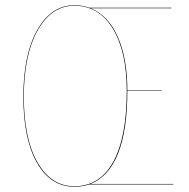

<svg xmlns="http://www.w3.org/2000/svg" viewBox="-20 -710 728 739"><path d="M647 -2V0H323.2Q296.9 8.8 266.1 8.8Q175.3 8.8 122.6 -83Q69.8 -174.8 69.8 -337.9Q69.8 -500.5 123.8 -595.2Q177.7 -689.9 266.1 -689.9Q297.4 -689.9 324.2 -680.2H639.2V-678.2H329.6Q397.5 -649.9 433.8 -567.1Q470.2 -484.4 470.2 -361.8H603V-359.9H470.2Q470.2 -59.6 328.6 -2ZM266.1 6.8Q364.3 6.8 416 -87.4Q467.8 -181.6 467.8 -360.8Q467.8 -511.7 414.1 -599.9Q360.4 -688 266.1 -688Q178.7 -688 125.2 -593.5Q71.8 -499 71.8 -337.9Q71.8 -176.8 124.3 -85Q176.8 6.8 266.1 6.8Z"/></svg>

Font: Fira Sans Compressed Two
Style: Regular
Weight: 100
Width: 1
Designer: Carrois Corporate & Edenspiekermann AG
Foundry: Carrois Corporate GbR & Edenspiekermann AG
Version: Version 4.203;PS 004.203;hotconv 1.0.88;makeotf.lib2.5.64775